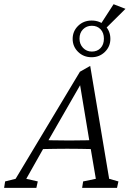

<svg xmlns="http://www.w3.org/2000/svg" viewBox="-58 -910 636 930"><path d="M-38.1 0 -33.2 -31.2 17.6 -43.9 329.1 -562.5 378.9 -590.8 470.7 -43.9 515.6 -31.2 508.8 0H339.8L344.7 -31.2L406.2 -43.9L379.9 -198.2L375 -226.6L328.1 -508.8L349.6 -531.2L173.8 -225.6L155.3 -196.3L69.3 -43.9L125 -31.2L118.2 0ZM126 -187.5 134.8 -232.4Q153.3 -231.4 190.4 -230.5Q227.5 -229.5 277.3 -229.5Q327.1 -229.5 363.3 -230.5Q399.4 -231.4 417 -232.4L407.2 -187.5Q366.2 -188.5 330.1 -189Q293.9 -189.5 267.6 -189.5Q242.2 -189.5 207 -189Q171.9 -188.5 126 -187.5ZM385.7 -632.8Q346.7 -632.8 320.3 -658.7Q293.9 -684.6 293.9 -721.7Q293.9 -758.8 320.3 -784.7Q346.7 -810.5 385.7 -810.5Q425.8 -810.5 451.2 -785.2Q476.6 -759.8 476.6 -721.7Q476.6 -684.6 450.2 -658.7Q423.8 -632.8 385.7 -632.8ZM386.7 -660.2Q413.1 -660.2 429.2 -677.2Q445.3 -694.3 445.3 -722.7Q445.3 -751 429.2 -768.1Q413.1 -785.2 386.7 -785.2Q361.3 -785.2 344.2 -768.1Q327.1 -751 327.1 -722.7Q327.1 -696.3 344.2 -678.2Q361.3 -660.2 386.7 -660.2ZM447.3 -765.6 418.9 -776.4 492.2 -889.6 549.8 -867.2Z"/></svg>

Font: Crimson Pro ExtraLight
Style: Italic
Weight: 250
Italic angle: -12°
Designer: Jacques Le Bailly
Foundry: Baron von Fonthausen
Version: Version 1.003